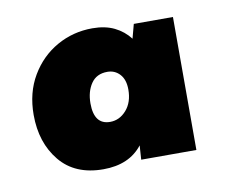

<svg xmlns="http://www.w3.org/2000/svg" viewBox="-46 -804 469 401"><g transform="rotate(-10 188.5 -603.0)"><path d="M342 -462H225L227 -492Q199 -456 144 -456Q84 -456 52 -495Q20 -534 20 -593Q20 -640 41 -675.5Q62 -711 96.5 -730.5Q131 -750 172 -750Q199 -750 218.5 -740.5Q238 -731 251 -714L259 -744H342ZM187 -655Q164 -655 152.5 -638Q141 -621 141 -596Q141 -551 175 -551Q195 -551 209.5 -567.5Q224 -584 224 -611Q224 -632 213.5 -643.5Q203 -655 187 -655Z"/></g></svg>

Font: Livvic
Style: Bold
Weight: 700
Designer: Jacques Le Bailly, Baron von Fonthausen
Version: Version 1.001; ttfautohint (v1.8.2)